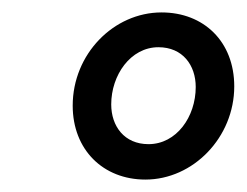

<svg xmlns="http://www.w3.org/2000/svg" viewBox="-20 -705 397 309"><path d="M214 -416C291 -416 357 -484 357 -566C357 -638 308 -685 240 -685C163 -685 97 -618 97 -535C97 -464 146 -416 214 -416ZM219 -473C180 -473 159 -502 159 -537C159 -584 190 -629 235 -629C274 -629 295 -600 295 -565C295 -517 264 -473 219 -473Z"/></svg>

Font: Source Sans Pro Semibold
Style: Italic
Weight: 600
Italic angle: -11°
Designer: Paul D. Hunt
Foundry: Adobe Systems Incorporated
Version: Version 3.006;hotconv 1.0.111;makeotfexe 2.5.65597